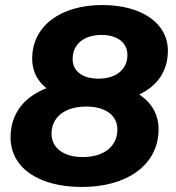

<svg xmlns="http://www.w3.org/2000/svg" viewBox="-20 -732 700 764"><path d="M534 -356C606 -390 648 -449 648 -530C648 -641 542 -712 387 -712C224 -712 108 -631 108 -498C108 -450 128 -410 165 -381C75 -346 22 -279 22 -185C22 -65 133 12 306 12C486 12 611 -76 611 -218C611 -276 584 -323 534 -356ZM384 -593C446 -593 487 -563 487 -513C487 -455 441 -419 372 -419C308 -419 269 -449 269 -497C269 -557 315 -593 384 -593ZM309 -107C234 -107 185 -143 185 -200C185 -267 240 -308 323 -308C400 -308 447 -273 447 -217C447 -149 393 -107 309 -107Z"/></svg>

Font: AWKNG-Font
Style: Bold Italic
Weight: 700
Italic angle: -11.3°
Designer: Awakening Church
Foundry: Awakening Church
Version: Version 1.700;PS 001.700;hotconv 1.0.88;makeotf.lib2.5.64775